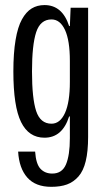

<svg xmlns="http://www.w3.org/2000/svg" viewBox="-20 -553 415 750"><path d="M180.2 176.8Q118.7 176.8 86.7 140.6Q54.7 104.5 50.8 39.1H117.2Q120.6 87.9 138.2 106.4Q155.8 125 184.1 125Q222.7 125 237.8 89.1Q252.9 53.2 252.9 -13.2V-98.1H250Q223.6 -15.1 153.8 -15.1Q92.3 -15.1 62.3 -76.2Q32.2 -137.2 32.2 -273.9Q32.2 -345.7 40.8 -396.7Q49.3 -447.8 65.7 -477.3Q82 -506.8 103.8 -520Q125.5 -533.2 153.8 -533.2Q223.6 -533.2 250 -451.2H252.9L255.9 -522.9H324.2V-18.1Q324.2 38.1 314.9 76.4Q305.7 114.7 286.4 136.5Q267.1 158.2 241.7 167.5Q216.3 176.8 180.2 176.8ZM105 -273.9Q105 -168.5 121.3 -119.1Q137.7 -69.8 181.2 -69.8Q214.8 -69.8 233.9 -111.8Q252.9 -153.8 252.9 -232.9V-314.9Q252.9 -395 233.9 -436Q214.8 -477.1 181.2 -477.1Q137.7 -477.1 121.3 -427.2Q105 -377.4 105 -273.9Z"/></svg>

Font: Lumene Sans Condensed
Style: Regular
Weight: 400
Width: 3
Designer: Deni Anggara
Version: Version 1.003;Glyphs 3.1.2 (3151)